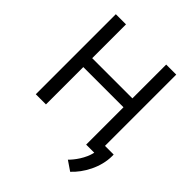

<svg xmlns="http://www.w3.org/2000/svg" viewBox="-239 -847 1189 1189"><g transform="rotate(45 356.0 -252.0)"><path d="M525 -401H173V-697H84V4H173V-323H525V4H596C583 65 539 123 511 150L574 193C635.3 136.5 689.3 39.5 689.3 -60C689.3 -64.3 689.2 -68.7 689 -73H613V-697H525Z"/></g></svg>

Font: Repo
Style: Regular
Weight: 400
Designer: Stefan Peev
Foundry: Context Ltd
Version: Version 0.000